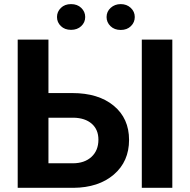

<svg xmlns="http://www.w3.org/2000/svg" viewBox="-20 -901 912 921"><path d="M212.4 -454.6H326.7Q452.1 -454.6 525.6 -393.8Q599.1 -333 599.1 -230Q599.1 -126.5 526.1 -63.7Q453.1 -1 332 0H64.9V-710.9H212.4ZM212.4 -336.4V-117.7H329.1Q385.3 -117.7 418.7 -148.4Q452.1 -179.2 452.1 -231Q452.1 -279.3 420.2 -307.4Q388.2 -335.4 332.5 -336.4ZM806.6 0H660.2V-710.9H806.6ZM388.7 -819.3Q388.7 -793.5 369.6 -775.6Q350.6 -757.8 320.8 -757.8Q290.5 -757.8 272 -775.9Q253.4 -793.9 253.4 -819.3Q253.4 -844.7 272 -863Q290.5 -881.3 320.8 -881.3Q351.1 -881.3 369.9 -863Q388.7 -844.7 388.7 -819.3ZM491.2 -819.3Q491.2 -845.7 511 -863.5Q530.8 -881.3 559.1 -881.3Q587.9 -881.3 607.2 -863.3Q626.5 -845.2 626.5 -819.3Q626.5 -793.9 607.9 -775.6Q589.4 -757.3 559.1 -757.3Q528.8 -757.3 510 -775.6Q491.2 -793.9 491.2 -819.3Z"/></svg>

Font: SteelSelectRoboto
Style: Roboto-Bold
Weight: 700
Designer: Google
Version: Version 2.137; 2017